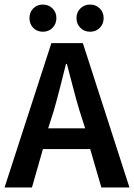

<svg xmlns="http://www.w3.org/2000/svg" viewBox="-23 -821 587 841"><path d="M421 0 372 -168H165L117 0H-3L202 -632H340L544 0ZM188 -259H350L326 -334Q311 -383 297.5 -436Q284 -489 270 -541H266Q253 -488 239.5 -435.5Q226 -383 212 -334ZM165 -682Q139 -682 122.5 -699Q106 -716 106 -742Q106 -767 122.5 -784Q139 -801 165 -801Q190 -801 207 -784Q224 -767 224 -742Q224 -716 207 -699Q190 -682 165 -682ZM372 -682Q346 -682 329 -699Q312 -716 312 -742Q312 -767 329 -784Q346 -801 372 -801Q397 -801 414 -784Q431 -767 431 -742Q431 -716 414 -699Q397 -682 372 -682Z"/></svg>

Font: Narnoor SemiBold
Style: Regular
Weight: 600
Designer: S. Sridhar Murthy
Foundry: SIL International
Version: Version 3.000